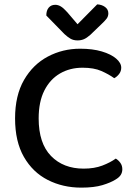

<svg xmlns="http://www.w3.org/2000/svg" viewBox="-20 -845 624 879"><path d="M535 -535Q535 -519 525.5 -506.5Q516 -494 503 -487Q478 -505 444 -520Q410 -535 358 -535Q300 -535 254.5 -508.5Q209 -482 183 -430.5Q157 -379 157 -303Q157 -189 213.5 -131Q270 -73 363 -73Q412 -73 448.5 -87Q485 -101 510 -119Q522 -112 531 -99.5Q540 -87 540 -70Q540 -56 533 -44.5Q526 -33 509 -23Q487 -9 449 2.5Q411 14 352 14Q268 14 199 -21Q130 -56 89.5 -126.5Q49 -197 49 -303Q49 -408 90 -479Q131 -550 199 -586Q267 -622 347 -622Q404 -622 446 -609.5Q488 -597 511.5 -577Q535 -557 535 -535ZM335 -734Q354 -753 377 -776.5Q400 -800 425 -825Q446 -824 461 -813Q476 -802 476 -784Q476 -770 468 -759.5Q460 -749 445 -735L393 -685Q377 -671 364 -665.5Q351 -660 335 -660Q316 -660 302.5 -668Q289 -676 275 -689L192 -774Q192 -797 203 -810Q214 -823 233 -823Q246 -823 258.5 -815.5Q271 -808 288 -789Z"/></svg>

Font: Baloo Bhaijaan 2 Medium
Style: Regular
Weight: 500
Designer: Sanskriti Dholi, Noopur Datye and Ek Type
Foundry: Ek Type
Version: Version 1.701